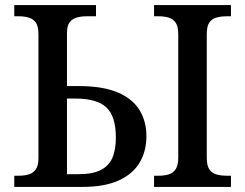

<svg xmlns="http://www.w3.org/2000/svg" viewBox="-20 -734 963 754"><path d="M36 0V-44H55Q76 -44 93 -49Q110 -54 120.5 -69Q131 -84 131 -112V-599Q131 -631 120.5 -645.5Q110 -660 93 -665Q76 -670 55 -670H36V-714H357V-670H319Q298 -670 281 -665Q264 -660 253.5 -646.5Q243 -633 243 -604V-396H288Q384 -396 442.5 -371Q501 -346 528 -301.5Q555 -257 555 -199Q555 -140 528 -95Q501 -50 445.5 -25Q390 0 304 0ZM289 -50Q343 -50 375 -66Q407 -82 421 -113.5Q435 -145 435 -194Q435 -277 398 -312Q361 -347 275 -347H243V-50ZM585 0V-44H604Q625 -44 642 -49Q659 -54 669.5 -69Q680 -84 680 -115V-599Q680 -631 669.5 -645.5Q659 -660 642 -665Q625 -670 604 -670H585V-714H887V-670H868Q848 -670 830 -665Q812 -660 802 -645.5Q792 -631 792 -599V-115Q792 -84 802 -69Q812 -54 830 -49Q848 -44 868 -44H887V0Z"/></svg>

Font: ET Text
Style: Regular
Weight: 470
Designer: Monotype Design Team
Foundry: Monotype Imaging Inc.
Version: Version 2.009